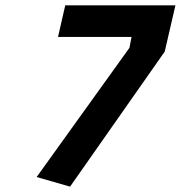

<svg xmlns="http://www.w3.org/2000/svg" viewBox="-20 -680 676 718"><path d="M117 -18 464 -501 472 -542H197L224 -660H636L596 -487L242 18Z"/></svg>

Font: Cairo
Style: Bold Italic
Weight: 700
Italic angle: -13°
Designer: Mohamed Gaber, Accademia di Belle Arti di Urbino and others
Foundry: Kief Type Foundry, Accademia di Belle Arti di Urbino and others
Version: Version 3.011